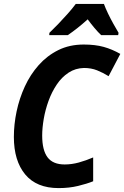

<svg xmlns="http://www.w3.org/2000/svg" viewBox="-20 -953 636 983"><path d="M280 10Q167 10 109 -60Q51 -130 51 -252Q51 -316 65 -382.5Q79 -449 107 -510Q135 -571 178 -619.5Q221 -668 278.5 -696.5Q336 -725 409 -725Q467 -725 510.5 -713Q554 -701 596 -677L536 -563Q507 -581 477 -593Q447 -605 410 -605Q366 -604 331 -581Q296 -558 270.5 -520Q245 -482 228.5 -436.5Q212 -391 204 -344.5Q196 -298 196 -259Q196 -184 223.5 -147.5Q251 -111 311 -111Q347 -111 383.5 -121Q420 -131 457 -147V-25Q425 -12 379.5 -1Q334 10 280 10ZM233 -785Q254 -805 278.5 -830.5Q303 -856 327 -883Q351 -910 368 -933H512Q520 -911 533 -884Q546 -857 560.5 -831Q575 -805 587 -785L585 -773H498Q482 -788 463.5 -810Q445 -832 429 -854Q377 -807 327 -773H232Z"/></svg>

Font: Noto Sans SemiCondensed
Style: Bold Italic
Weight: 700
Width: 4
Italic angle: -12°
Designer: Monotype Design Team
Foundry: Monotype Imaging Inc.
Version: Version 2.013; ttfautohint (v1.8.4.7-5d5b)